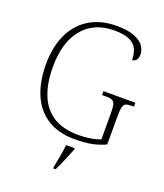

<svg xmlns="http://www.w3.org/2000/svg" viewBox="-167 -834 994 1165"><g transform="rotate(20 329.5 -251.5)"><path d="M379 10Q271 10 200 -36Q129 -82 94 -164.5Q59 -247 59 -358Q59 -472 98 -554Q137 -636 210 -680Q283 -724 385 -724Q455 -724 497.5 -707.5Q540 -691 559 -665Q578 -639 578 -609Q578 -585 567.5 -573Q557 -561 541 -561Q541 -602 527 -631.5Q513 -661 478 -677Q443 -693 381 -693Q250 -693 177 -605Q104 -517 104 -358Q104 -255 133.5 -179.5Q163 -104 226 -63Q289 -22 390 -22Q429 -22 467.5 -28Q506 -34 531 -45V-215Q531 -252 526 -270Q521 -288 507.5 -293.5Q494 -299 470 -299H443V-324H649V-299H633Q610 -299 597 -293.5Q584 -288 579.5 -269.5Q575 -251 575 -214V-28Q533 -8 486.5 1Q440 10 379 10ZM317 208Q325 171 331.5 133Q338 95 342 61H397V71Q388 92 377 119.5Q366 147 354 174Q342 201 332 221H317Z"/></g></svg>

Font: Noto Serif Tamil ExtraLight
Style: Italic
Weight: 200
Italic angle: -12°
Designer: Indian Type Foundry, Tom Grace, and the Monotype Design Team
Foundry: Monotype Imaging Inc.
Version: Version 2.003; ttfautohint (v1.8.4.7-5d5b)